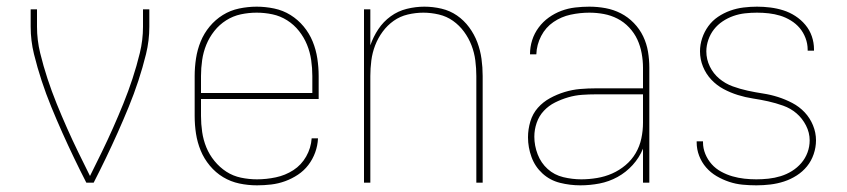

<svg xmlns="http://www.w3.org/2000/svg" viewBox="-20 -548 2540 576"><path d="M239 0Q220 -37 202 -74.5Q184 -112 167 -150Q150 -188 134 -227Q118 -266 105 -305.5Q92 -345 82 -385.5Q72 -426 72 -468V-520H91V-468Q91 -428 100.5 -389Q110 -350 122.5 -312Q135 -274 150 -237Q165 -200 181 -164Q197 -128 214.5 -92Q232 -56 250 -20Q268 -56 285.5 -92Q303 -128 319 -164Q335 -200 350 -237Q365 -274 377.5 -312Q390 -350 399.5 -389Q409 -428 409 -468V-520H428V-468Q428 -426 418 -385.5Q408 -345 395 -305.5Q382 -266 366 -227Q350 -188 333 -150Q316 -112 298 -74.5Q280 -37 261 0Z M751 8Q724 8 698 2.5Q672 -3 649.5 -16.5Q627 -30 609.5 -51Q592 -72 582 -96.5Q572 -121 568 -147Q564 -173 564 -200V-320Q564 -346 568 -372.5Q572 -399 582 -423.5Q592 -448 609 -468.5Q626 -489 648.5 -503Q671 -517 697.5 -522.5Q724 -528 750 -528Q776 -528 802.5 -522.5Q829 -517 851.5 -503Q874 -489 891 -468.5Q908 -448 918 -423.5Q928 -399 932 -372.5Q936 -346 936 -320V-251H583V-200Q583 -176 586.5 -152Q590 -128 599 -106Q608 -84 623.5 -65Q639 -46 659 -33Q679 -20 703 -15Q727 -10 751 -10Q779 -10 807.5 -16Q836 -22 860 -37.5Q884 -53 898.5 -78.5Q913 -104 915 -133H934Q933 -111 925.5 -90.5Q918 -70 905 -53Q892 -36 874 -24Q856 -12 835.5 -4.5Q815 3 793.5 5.5Q772 8 751 8ZM583 -269H917V-320Q917 -344 913.5 -368Q910 -392 901 -414Q892 -436 877 -455Q862 -474 841.5 -487Q821 -500 797.5 -505Q774 -510 750 -510Q726 -510 702.5 -505Q679 -500 658.5 -487Q638 -474 623 -455Q608 -436 599 -414Q590 -392 586.5 -368Q583 -344 583 -320Z M1072 0V-520H1091V-412Q1100 -438 1115 -460.5Q1130 -483 1152 -499Q1174 -515 1200.5 -521.5Q1227 -528 1253 -528Q1279 -528 1304.5 -522Q1330 -516 1351 -501.5Q1372 -487 1387.5 -466Q1403 -445 1412 -421Q1421 -397 1424.5 -371.5Q1428 -346 1428 -320V0H1409V-320Q1409 -343 1406 -366.5Q1403 -390 1394.5 -412Q1386 -434 1372 -453Q1358 -472 1339 -485.5Q1320 -499 1296.5 -504.5Q1273 -510 1250 -510Q1227 -510 1203.5 -504.5Q1180 -499 1161 -485.5Q1142 -472 1128 -453Q1114 -434 1105.5 -412Q1097 -390 1094 -366.5Q1091 -343 1091 -320V0Z M1721 8Q1690 8 1660 0.5Q1630 -7 1607.5 -27.5Q1585 -48 1574.5 -77Q1564 -106 1564 -136Q1564 -160 1571 -183.5Q1578 -207 1593.5 -224.5Q1609 -242 1630 -253.5Q1651 -265 1674 -272Q1697 -279 1720.5 -281Q1744 -283 1768 -283H1909V-345Q1909 -366 1905 -388Q1901 -410 1892 -429.5Q1883 -449 1867.5 -465.5Q1852 -482 1832.5 -492Q1813 -502 1791.5 -506Q1770 -510 1748 -510Q1720 -510 1692 -504Q1664 -498 1640.5 -482Q1617 -466 1603.5 -440Q1590 -414 1589 -385H1570Q1570 -407 1576.5 -427.5Q1583 -448 1596 -465.5Q1609 -483 1626.5 -495.5Q1644 -508 1664 -515.5Q1684 -523 1705.5 -525.5Q1727 -528 1748 -528Q1773 -528 1797 -523.5Q1821 -519 1842.5 -508Q1864 -497 1881.5 -479Q1899 -461 1909.5 -439Q1920 -417 1924 -393Q1928 -369 1928 -345V0H1909V-102Q1898 -75 1878 -53Q1858 -31 1832.5 -17Q1807 -3 1778.5 2.5Q1750 8 1721 8ZM1724 -10Q1747 -10 1771 -14Q1795 -18 1816.5 -27.5Q1838 -37 1856.5 -52.5Q1875 -68 1887 -88.5Q1899 -109 1904 -132.5Q1909 -156 1909 -180V-265H1768Q1747 -265 1726 -263.5Q1705 -262 1684.5 -256Q1664 -250 1645 -240.5Q1626 -231 1611.5 -215.5Q1597 -200 1590 -179.5Q1583 -159 1583 -138Q1583 -111 1593 -85Q1603 -59 1623 -41Q1643 -23 1670 -16.5Q1697 -10 1724 -10Z M2249 8Q2228 8 2207.5 6Q2187 4 2167.5 -2.5Q2148 -9 2130 -19.5Q2112 -30 2098.5 -45.5Q2085 -61 2077.5 -80.5Q2070 -100 2070 -121V-124H2089V-121Q2089 -103 2096 -86Q2103 -69 2115 -55.5Q2127 -42 2143.5 -33Q2160 -24 2177.5 -19Q2195 -14 2213 -12Q2231 -10 2249 -10Q2267 -10 2285.5 -12Q2304 -14 2322 -19.5Q2340 -25 2356 -35Q2372 -45 2384 -59Q2396 -73 2402.5 -90.5Q2409 -108 2409 -127Q2409 -150 2398 -171.5Q2387 -193 2369.5 -208Q2352 -223 2329.5 -231Q2307 -239 2284.5 -244Q2262 -249 2239 -252.5Q2216 -256 2193.5 -263Q2171 -270 2150.5 -281Q2130 -292 2114 -309Q2098 -326 2089 -348Q2080 -370 2080 -394Q2080 -414 2086.5 -433.5Q2093 -453 2105 -469.5Q2117 -486 2134 -497.5Q2151 -509 2170.5 -516Q2190 -523 2210.5 -525.5Q2231 -528 2251 -528Q2271 -528 2291 -525.5Q2311 -523 2330 -517Q2349 -511 2366 -500Q2383 -489 2396 -473.5Q2409 -458 2415.5 -439Q2422 -420 2422 -400V-396H2403V-399Q2403 -417 2396.5 -434Q2390 -451 2379 -464Q2368 -477 2352.5 -486.5Q2337 -496 2320.5 -501Q2304 -506 2286.5 -508Q2269 -510 2251 -510Q2233 -510 2215 -508Q2197 -506 2180 -500Q2163 -494 2148 -484Q2133 -474 2122 -460Q2111 -446 2105 -428.5Q2099 -411 2099 -394Q2099 -370 2109.5 -348.5Q2120 -327 2138 -312Q2156 -297 2178 -289Q2200 -281 2223 -276Q2246 -271 2269 -267.5Q2292 -264 2314 -257Q2336 -250 2357 -239Q2378 -228 2394 -211Q2410 -194 2419 -172Q2428 -150 2428 -127Q2428 -106 2421 -85.5Q2414 -65 2401 -49Q2388 -33 2370 -21.5Q2352 -10 2332 -3.5Q2312 3 2291 5.5Q2270 8 2249 8Z"/></svg>

Font: Iosevka Curly Thin
Style: Regular
Weight: 100
Monospace: yes
Designer: Belleve Invis
Foundry: Belleve Invis
Version: Version 22.1.2; ttfautohint (v1.8.4)